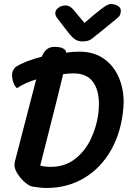

<svg xmlns="http://www.w3.org/2000/svg" viewBox="-20 -919 638 955"><path d="M316 -762 265 -828Q255 -841 255 -853Q255 -869 270.5 -880.5Q286 -892 307 -892Q327 -892 345 -871L400 -805Q460 -857 488.5 -878Q517 -899 530 -899Q550 -899 565.5 -890Q581 -881 581 -866Q581 -855 577.5 -846Q574 -837 560 -826L538 -808Q463 -746 435 -725Q420 -713 390 -713Q370 -713 354.5 -722.5Q339 -732 316 -762ZM309 -657Q328 -660 342.5 -661Q357 -662 375 -662Q447 -662 496.5 -627Q546 -592 570.5 -535Q595 -478 595 -412Q595 -395 594 -387Q585 -267 534 -175.5Q483 -84 399.5 -34Q316 16 212 16Q183 16 141 9Q125 6 103.5 -12.5Q82 -31 67 -55Q52 -79 52 -98Q52 -109 55 -119L160 -524Q103 -507 64 -480Q52 -492 46 -510Q40 -528 40 -547Q40 -569 58 -586Q105 -616 188 -637Q207 -686 250 -686Q279 -686 294 -678Q309 -670 309 -657ZM232 -89Q302 -89 352 -127.5Q402 -166 430.5 -225Q459 -284 468 -347Q472 -372 472 -403Q472 -473 441 -513.5Q410 -554 345 -554Q317 -554 294 -550Q276 -472 218 -245Q187 -123 180 -95Q204 -89 232 -89Z"/></svg>

Font: Sriracha
Style: Regular
Weight: 400
Designer: Suppakit Chalermlarp
Version: Version 1.002g